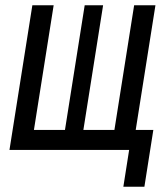

<svg xmlns="http://www.w3.org/2000/svg" viewBox="-20 -570 640 730"><path d="M449 140 471 0H16L103 -550H184L109 -76H227L302 -550H372L297 -76H415L490 -550H571L496 -76H563L529 140Z"/></svg>

Font: JetBrains Mono NL
Style: Italic
Weight: 400
Italic angle: -9°
Monospace: yes
Designer: Philipp Nurullin, Konstantin Bulenkov
Foundry: JetBrains
Version: Version 2.305; ttfautohint (v1.8.4.7-5d5b)